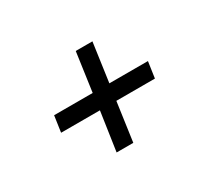

<svg xmlns="http://www.w3.org/2000/svg" viewBox="-81 -550 705 638"><g transform="rotate(-30 271.5 -231.0)"><path d="M208 -51H272L293 -200H441L450 -262H302L323 -411H259L238 -262H90L81 -200H230Z"/></g></svg>

Font: Josefin Slab Thin SemiBold
Style: Italic
Weight: 600
Italic angle: -12°
Version: Version 2.000